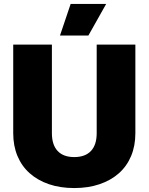

<svg xmlns="http://www.w3.org/2000/svg" viewBox="-20 -937 753 973"><path d="M356 16Q285 16 228 -3.5Q171 -23 130.5 -59Q90 -95 68.5 -146.5Q47 -198 47 -262V-711H243V-262Q243 -203 272 -172Q301 -141 356 -141Q412 -141 441 -172Q470 -203 470 -262V-711H666V-262Q666 -198 644.5 -146.5Q623 -95 582.5 -59Q542 -23 484.5 -3.5Q427 16 356 16ZM284 -757 338 -917H518L428 -757Z"/></svg>

Font: Geist Black
Style: Regular
Weight: 400
Designer: Basement.studio, Andrés Briganti, Mateo Zaragoza
Foundry: Basement.studio, Vercel, Andrés Briganti, Guido Ferreyra, Mateo Zaragoza
Version: Version 1.401